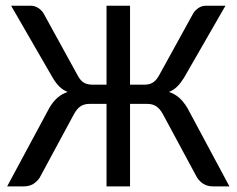

<svg xmlns="http://www.w3.org/2000/svg" viewBox="-20 -662 841 682"><path d="M89.4 -641.6Q103 -641.6 114.5 -634.5Q126 -627.4 133.8 -616.2L255.9 -394Q266.6 -374 279.1 -367.7Q291.5 -361.3 307.6 -361.3H358.4V-641.6H441.9V-361.3H493.2Q501 -361.3 508.1 -362.8Q515.1 -364.3 521.5 -367.9Q527.8 -371.6 533.7 -377.9Q539.6 -384.3 544.9 -394L667 -615.7Q674.8 -627.4 686.3 -634.5Q697.8 -641.6 711.4 -641.6H780.8L633.3 -385.3Q621.6 -366.7 609.4 -354.5Q597.2 -342.3 580.1 -335.4Q600.6 -328.6 616 -315.2Q631.3 -301.8 645.5 -278.8L794.9 0H736.3Q716.8 0 703.1 -8.5Q689.5 -17.1 680.2 -30.8L557.6 -258.3Q546.9 -276.9 534.2 -284.9Q521.5 -293 502.4 -293H441.9V0H358.4V-293H298.3Q279.3 -293 266.6 -284.7Q253.9 -276.4 243.7 -258.3L121.1 -31.2Q111.8 -17.1 97.9 -8.5Q84 0 64.9 0H5.4L155.3 -278.8Q168.9 -301.8 184.6 -315.2Q200.2 -328.6 220.2 -335.4Q203.1 -342.3 190.9 -354.5Q178.7 -366.7 167.5 -385.3L19.5 -641.6Z"/></svg>

Font: Carlito
Style: Regular
Weight: 400
Designer: Lukasz Dziedzic
Foundry: tyPoland Lukasz Dziedzic
Version: Version 1.104